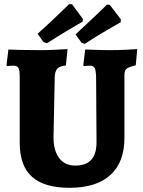

<svg xmlns="http://www.w3.org/2000/svg" viewBox="-20 -883 683 915"><path d="M74 -202V-516Q74 -548 68 -559Q62 -570 43 -570Q34 -570 25 -569Q16 -568 13 -568L11 -572L20 -647Q35 -646 80 -645Q125 -644 177 -644Q202 -644 245 -646Q288 -648 302 -649L294 -571Q265 -568 254 -556.5Q243 -545 241 -520L235 -229Q235 -165 262 -129.5Q289 -94 339 -94Q390 -94 415 -121.5Q440 -149 440 -206L438 -516Q437 -548 431 -559Q425 -570 408 -570Q399 -570 390.5 -569Q382 -568 379 -568L377 -572L386 -647Q399 -647 434.5 -645.5Q470 -644 504 -644Q539 -644 580.5 -646Q622 -648 634 -649L627 -572Q592 -563 582.5 -555Q573 -547 573 -525V-226Q573 -110 506 -49Q439 12 312 12Q191 12 132.5 -40.5Q74 -93 74 -202ZM188 -682 159 -722Q206 -764 251 -807Q296 -850 309 -863H323L375 -793L374 -780Q359 -772 308 -741.5Q257 -711 204 -677ZM369 -679 340 -719Q395 -770 436 -809Q477 -848 490 -861L503 -860L556 -791L555 -777Q540 -769 488 -738.5Q436 -708 384 -674Z"/></svg>

Font: Alegreya ExtraBold
Style: Regular
Weight: 800
Designer: Juan Pablo del Peral
Foundry: Huerta Tipografica
Version: Version 2.007; ttfautohint (v1.6)